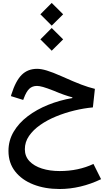

<svg xmlns="http://www.w3.org/2000/svg" viewBox="-20 -959 730 1305"><path d="M254.4 -861.8 331.5 -939 409.2 -861.8 331.5 -784.7ZM254.4 -691.4 331.5 -768.6 409.2 -691.4 331.5 -614.3ZM232.4 -491.2Q259.8 -491.2 298.1 -479.7Q336.4 -468.3 401.4 -439.5Q482.9 -402.8 532.7 -384Q582.5 -365.2 625 -355L611.3 -229Q550.8 -223.6 486.1 -208Q421.4 -192.4 361.3 -167.7Q301.3 -143.1 253.4 -109.6Q205.6 -76.2 177.2 -34.9Q148.9 6.3 148.9 55.2Q148.9 103.5 180.2 136.5Q211.4 169.4 264.9 186.5Q318.4 203.6 385.7 203.6Q512.7 203.6 615.2 155.3L667 258.8Q598.1 292 526.9 308.8Q455.6 325.7 385.7 325.7Q285.6 325.7 207 294.9Q128.4 264.2 83 206.3Q37.6 148.4 37.6 66.9Q37.6 -3.9 72.5 -63.2Q107.4 -122.6 168.2 -168.7Q229 -214.8 307.1 -246.3Q385.3 -277.8 471.7 -292.5V-297.4Q419.9 -310.5 343.8 -342.8Q297.9 -360.8 272.5 -367.9Q247.1 -375 231.4 -375Q199.7 -375 179.2 -355.7Q158.7 -336.4 141.6 -290L137.7 -279.8L54.2 -305.7L57.1 -316.4Q86.4 -409.7 127.7 -450.4Q168.9 -491.2 232.4 -491.2Z"/></svg>

Font: Estedad-FD SemiBold
Style: Regular
Weight: 600
Designer: Amin Abedi
Version: Version 7.3